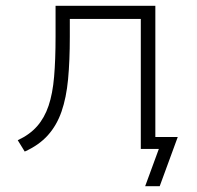

<svg xmlns="http://www.w3.org/2000/svg" viewBox="-20 -512 676 660"><path d="M479 128 526 0H464V-41H591L529 128ZM65 9 41 -30Q82 -49 107.5 -78Q133 -107 147 -148.5Q161 -190 166 -248.5Q171 -307 171 -386V-492H514V0H464V-447H220V-385Q220 -303 214 -239.5Q208 -176 191.5 -128.5Q175 -81 144.5 -47Q114 -13 65 9Z"/></svg>

Font: Nunito Sans 7pt ExtraLight
Style: Regular
Weight: 250
Designer: Vernon Adams
Foundry: Vernon Adams
Version: Version 3.101;gftools[0.9.27]